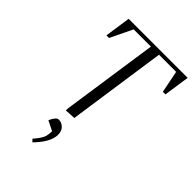

<svg xmlns="http://www.w3.org/2000/svg" viewBox="-285 -821 1242 1242"><g transform="rotate(45 336.0 -199.5)"><path d="M106 -524.9 131.8 -702.1H671.9L646 -524.9H622.1L591.8 -676.8H435.1L336.9 0L263.2 3.9L265.1 -22L360.8 -676.8H203.1L129.9 -524.9ZM229 128.9Q235.8 109.9 248.3 94Q260.7 78.1 273.9 78.1Q300.3 78.1 320.1 97.7Q339.8 117.2 339.8 150.9Q339.8 218.3 256.8 303.2L240.2 286.1Q272.5 249 284.2 225.1Q295.9 201.2 295.9 162.1Z"/></g></svg>

Font: Dihjauti S
Style: Italic
Weight: 400
Italic angle: -9°
Designer: T. Christopher White
Version: Version 3.0.0